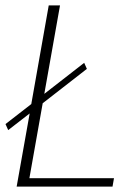

<svg xmlns="http://www.w3.org/2000/svg" viewBox="-30 -695 518 715"><path d="M0.5 -210.5 80.5 -272.5 32 0H389L394.5 -31.5H79.5L129 -310.5L293.5 -438.5L283.5 -461L135 -345.5L193.5 -675H151.5L86.5 -307.5L-9.5 -233Z"/></svg>

Font: Anybody Thin ExtraLight
Style: Italic
Weight: 250
Italic angle: -10°
Version: Version 1.113;gftools[0.9.25]